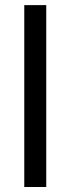

<svg xmlns="http://www.w3.org/2000/svg" viewBox="-20 -748 282 768"><path d="M165 -727.5V0H77.1V-727.5Z"/></svg>

Font: Adwaita Sans
Style: Regular
Weight: 400
Designer: Rasmus Andersson
Foundry: rsms
Version: Version 4.001;git-9221beed3